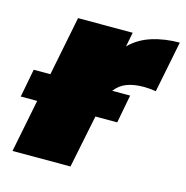

<svg xmlns="http://www.w3.org/2000/svg" viewBox="-96 -640 701 723"><g transform="rotate(15 255.0 -278.5)"><path d="M15 0 56 -206H-8L13 -316H78L124 -547H337L326 -491Q361 -526 410.5 -541.5Q460 -557 518 -557L478 -357Q453 -361 429 -361Q392 -361 364.5 -350.5Q337 -340 319 -316H389L368 -206H283L241 0Z"/></g></svg>

Font: Montserrat Black
Style: Italic
Weight: 900
Italic angle: -11.3°
Designer: Julieta Ulanovsky
Foundry: Julieta Ulanovsky
Version: Version 9.000; ttfautohint (v1.8.4.7-5d5b)